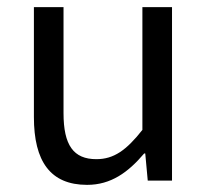

<svg xmlns="http://www.w3.org/2000/svg" viewBox="-20 -506 584 538"><path d="M224 12C291 12 339 -23 384 -76H387L394 0H462V-486H379V-142C334 -85 299 -60 250 -60C186 -60 158 -99 158 -189V-486H75V-178C75 -54 121 12 224 12Z"/></svg>

Font: SSansPro
Style: Regular
Weight: 400
Designer: Paul D. Hunt
Foundry: Adobe Systems Incorporated
Version: Version 3.006;hotconv 1.0.111;makeotfexe 2.5.65597